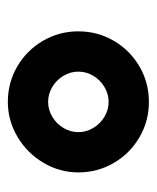

<svg xmlns="http://www.w3.org/2000/svg" viewBox="25 -800 400 490"><g transform="rotate(-90 225.0 -555.0)"><path d="M210 -375Q161 -375 119.8 -399Q78.5 -423 54.2 -464.5Q30 -506 30 -555Q30 -603 54.8 -644.5Q79.5 -686 121 -710.5Q162.5 -735 210 -735Q259 -735 300.2 -711Q341.5 -687 365.8 -645.5Q390 -604 390 -555Q390 -506 365.8 -464.5Q341.5 -423 300.2 -399Q259 -375 210 -375ZM210 -477.8Q230.3 -477.8 248.1 -488.5Q265.9 -499.1 276.5 -516.9Q287.2 -534.7 287.2 -555Q287.2 -575.3 276.5 -593.1Q265.9 -610.9 248.1 -621.5Q230.3 -632.2 210 -632.2Q189.7 -632.2 171.9 -621.5Q154.1 -610.9 143.5 -593.1Q132.8 -575.3 132.8 -555Q132.8 -534.7 143.5 -516.9Q154.1 -499.1 171.9 -488.5Q189.7 -477.8 210 -477.8Z"/></g></svg>

Font: Manrope
Style: Regular
Weight: 400
Designer: Mikhail Sharanda
Foundry: Mikhail Sharanda
Version: Version 4.503